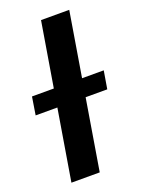

<svg xmlns="http://www.w3.org/2000/svg" viewBox="-170 -792 633 856"><g transform="rotate(-20 146.0 -364.0)"><path d="M270.5 -727.5 150.4 0H16.1L136.7 -727.5ZM-31.2 -336.4 -17.6 -421.4H322.8L308.6 -336.4Z"/></g></svg>

Font: Inter Display Semi Bold
Style: Italic
Weight: 600
Italic angle: -9.39999°
Designer: Rasmus Andersson
Foundry: rsms
Version: Version 4.000;git-4fc901f